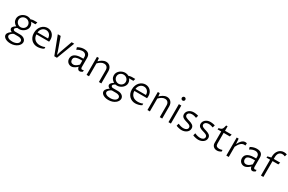

<svg xmlns="http://www.w3.org/2000/svg" viewBox="216 -2648 7168 4775"><g transform="rotate(30 3800.0 -260.5)"><path d="M221.7 21Q207 27.3 190.2 37.8Q173.3 48.3 159.2 62Q145 75.7 135.7 91.3Q126.5 106.9 126.5 123.5Q126.5 140.6 137 156Q147.5 171.4 167.2 182.9Q187 194.3 215.6 200.9Q244.1 207.5 280.3 207.5Q320.8 207.5 354.5 199Q388.2 190.4 412.1 175.5Q436 160.6 449.2 140.6Q462.4 120.6 462.4 97.7Q462.4 78.1 452.9 63.5Q443.4 48.8 427.5 39.6Q411.6 30.3 390.6 25.6Q369.6 21 346.2 21ZM156.7 9.8Q143.6 5.9 131.3 -1.5Q119.1 -8.8 110.1 -18.8Q101.1 -28.8 95.7 -40.8Q90.3 -52.7 90.3 -65.9Q90.3 -81.5 97.9 -95.9Q105.5 -110.4 117.9 -123.5Q130.4 -136.7 146.2 -148.4Q162.1 -160.2 178.2 -170.4Q132.3 -195.3 104.7 -237.1Q77.1 -278.8 77.1 -332Q77.1 -378.4 97.7 -414.8Q118.2 -451.2 149.9 -476.1Q181.6 -501 219.7 -514.2Q257.8 -527.3 292.5 -527.3Q307.1 -527.3 322.3 -525.1Q337.4 -522.9 351.6 -519Q365.7 -515.1 378.2 -509.8Q390.6 -504.4 399.9 -498.5Q408.2 -502.9 420.7 -506.6Q433.1 -510.3 446 -512.7Q459 -515.1 471.4 -516.4Q483.9 -517.6 492.2 -517.6H585.9L567.9 -453.6H440.9Q450.2 -445.8 458.5 -433.6Q466.8 -421.4 473.4 -406Q480 -390.6 483.9 -373.3Q487.8 -356 487.8 -337.9Q487.8 -297.4 468.8 -262.5Q449.7 -227.5 419.4 -201.7Q389.2 -175.8 351.6 -160.9Q314 -146 276.4 -146Q265.1 -146 252.7 -147.2Q240.2 -148.4 226.1 -150.4Q215.8 -144.5 204.8 -137.5Q193.8 -130.4 184.8 -122.6Q175.8 -114.7 169.9 -105.7Q164.1 -96.7 164.1 -86.9Q164.1 -79.1 168 -71.3Q171.9 -63.5 179 -57.1Q186 -50.8 196.5 -46.9Q207 -43 220.2 -43H365.7Q402.8 -43 433.6 -33Q464.4 -22.9 486.1 -5.9Q507.8 11.2 519.8 34.7Q531.7 58.1 531.7 84.5Q531.7 117.7 512.7 151.1Q493.7 184.6 458.7 211.4Q423.8 238.3 374.5 254.9Q325.2 271.5 264.2 271.5Q218.8 271.5 180.2 261.7Q141.6 252 113.5 234.6Q85.4 217.3 69.6 193.8Q53.7 170.4 53.7 142.6Q53.7 118.7 64.7 98.1Q75.7 77.6 91.6 60.8Q107.4 43.9 125.2 31Q143.1 18.1 156.7 9.8ZM146.5 -339.8Q146.5 -312 157.2 -287.8Q168 -263.7 186.3 -245.6Q204.6 -227.5 229.5 -217Q254.4 -206.5 282.7 -206.5Q309.1 -206.5 333.7 -215.8Q358.4 -225.1 377.2 -242.2Q396 -259.3 407.2 -283Q418.5 -306.6 418.5 -335.4Q418.5 -363.3 407.7 -387.2Q397 -411.1 378.7 -428.7Q360.4 -446.3 335.4 -456.5Q310.5 -466.8 282.2 -466.8Q255.4 -466.8 231 -457.8Q206.5 -448.7 187.7 -432.1Q168.9 -415.5 157.7 -392.1Q146.5 -368.7 146.5 -339.8Z M1064 -39.1Q1047.9 -27.8 1026.1 -19Q1004.4 -10.3 980.2 -3.7Q956.1 2.9 931.2 6.3Q906.2 9.8 884.3 9.8Q837.9 9.8 794.2 -6.6Q750.5 -22.9 716.6 -55.7Q682.6 -88.4 662.1 -137.2Q641.6 -186 641.6 -251.5Q641.6 -315.9 661.6 -367.2Q681.6 -418.5 715.1 -453.9Q748.5 -489.3 791.5 -508.3Q834.5 -527.3 879.9 -527.3Q920.9 -527.3 957.8 -512.2Q994.6 -497.1 1022.5 -469Q1050.3 -440.9 1066.7 -400.6Q1083 -360.4 1083 -310.1Q1083 -299.8 1082 -283Q1081.1 -266.1 1078.6 -249H714.8Q714.8 -207 729 -171.9Q743.2 -136.7 769.5 -110.8Q795.9 -85 834 -70.6Q872.1 -56.2 919.9 -56.2Q932.1 -56.2 949.5 -57.4Q966.8 -58.6 986.3 -62Q1005.9 -65.4 1026.1 -71.3Q1046.4 -77.1 1064 -86.4ZM1014.6 -304.7Q1014.6 -344.2 1002.4 -373.8Q990.2 -403.3 970.2 -423.3Q950.2 -443.4 924.3 -453.4Q898.4 -463.4 870.6 -463.4Q836.9 -463.4 808.6 -449.7Q780.3 -436 759.8 -413.6Q739.3 -391.1 727.5 -362.5Q715.8 -334 714.8 -304.7Z M1173.3 -517.6H1255.9L1386.2 -151.9L1408.7 -71.8H1418.5L1439.9 -151.9L1570.3 -517.6H1644.5L1447.3 0H1371.1Z M2026.9 -77.6Q2016.1 -67.4 1999.5 -52.5Q1982.9 -37.6 1961.2 -23.7Q1939.5 -9.8 1913.8 0Q1888.2 9.8 1859.9 9.8Q1834 9.8 1808.6 0Q1783.2 -9.8 1762.9 -28.3Q1742.7 -46.9 1730.2 -74.5Q1717.8 -102.1 1717.8 -137.7Q1717.8 -168.9 1729.7 -199.7Q1741.7 -230.5 1771 -254.6Q1800.3 -278.8 1850.1 -293.7Q1899.9 -308.6 1976.1 -308.6H2028.8V-360.8Q2028.8 -384.3 2020.8 -403.1Q2012.7 -421.9 1997.8 -435.3Q1982.9 -448.7 1962.4 -456.1Q1941.9 -463.4 1917 -463.4Q1899.4 -463.4 1879.2 -459.7Q1858.9 -456.1 1839.1 -449.5Q1819.3 -442.9 1801.3 -433.8Q1783.2 -424.8 1770 -414.1L1761.2 -418.9L1745.6 -476.1Q1773.4 -492.2 1799.1 -502.2Q1824.7 -512.2 1847.9 -517.8Q1871.1 -523.4 1891.1 -525.4Q1911.1 -527.3 1928.2 -527.3Q1974.1 -527.3 2006.6 -516.1Q2039.1 -504.9 2059.6 -484.4Q2080.1 -463.9 2089.4 -435.1Q2098.6 -406.2 2098.6 -371.1V-110.4Q2098.6 -105 2099.6 -95.9Q2100.6 -86.9 2104.2 -78.1Q2107.9 -69.3 2115 -62.7Q2122.1 -56.2 2134.3 -56.2Q2142.1 -56.2 2154.8 -59.1Q2167.5 -62 2179.7 -67.4V-22.5Q2158.7 -8.3 2140.1 0.7Q2121.6 9.8 2101.1 9.8Q2081.5 9.8 2068.1 1.2Q2054.7 -7.3 2045.9 -20.3Q2037.1 -33.2 2032.7 -48.6Q2028.3 -64 2026.9 -77.6ZM2028.8 -252.9H1985.4Q1923.8 -252.9 1885.7 -244.1Q1847.7 -235.4 1826.7 -220.9Q1805.7 -206.5 1798.3 -188.2Q1791 -169.9 1791 -150.4Q1791 -129.4 1797.1 -112.1Q1803.2 -94.7 1814.9 -82.3Q1826.7 -69.8 1843.5 -63Q1860.4 -56.2 1881.8 -56.2Q1896.5 -56.2 1912.6 -60.3Q1928.7 -64.5 1946.5 -74Q1964.4 -83.5 1984.9 -99.6Q2005.4 -115.7 2028.8 -139.6Z M2297.9 -517.6H2353.5L2363.8 -425.8Q2380.9 -443.4 2402.3 -461.4Q2423.8 -479.5 2448.7 -494.1Q2473.6 -508.8 2502 -518.1Q2530.3 -527.3 2561 -527.3Q2596.2 -527.3 2625.7 -514.6Q2655.3 -502 2676.8 -478.5Q2698.2 -455.1 2710.2 -421.6Q2722.2 -388.2 2722.2 -346.7V0H2652.3V-336.4Q2652.3 -367.2 2644 -390.6Q2635.7 -414.1 2620.8 -429.7Q2606 -445.3 2585 -453.4Q2564 -461.4 2539.1 -461.4Q2495.6 -461.4 2453.1 -437.3Q2410.6 -413.1 2367.7 -370.1V0H2297.9Z M3033.7 21Q3019 27.3 3002.2 37.8Q2985.4 48.3 2971.2 62Q2957 75.7 2947.8 91.3Q2938.5 106.9 2938.5 123.5Q2938.5 140.6 2949 156Q2959.5 171.4 2979.2 182.9Q2999 194.3 3027.6 200.9Q3056.2 207.5 3092.3 207.5Q3132.8 207.5 3166.5 199Q3200.2 190.4 3224.1 175.5Q3248 160.6 3261.2 140.6Q3274.4 120.6 3274.4 97.7Q3274.4 78.1 3264.9 63.5Q3255.4 48.8 3239.5 39.6Q3223.6 30.3 3202.6 25.6Q3181.6 21 3158.2 21ZM2968.8 9.8Q2955.6 5.9 2943.4 -1.5Q2931.2 -8.8 2922.1 -18.8Q2913.1 -28.8 2907.7 -40.8Q2902.3 -52.7 2902.3 -65.9Q2902.3 -81.5 2909.9 -95.9Q2917.5 -110.4 2929.9 -123.5Q2942.4 -136.7 2958.3 -148.4Q2974.1 -160.2 2990.2 -170.4Q2944.3 -195.3 2916.7 -237.1Q2889.2 -278.8 2889.2 -332Q2889.2 -378.4 2909.7 -414.8Q2930.2 -451.2 2961.9 -476.1Q2993.7 -501 3031.7 -514.2Q3069.8 -527.3 3104.5 -527.3Q3119.1 -527.3 3134.3 -525.1Q3149.4 -522.9 3163.6 -519Q3177.7 -515.1 3190.2 -509.8Q3202.6 -504.4 3211.9 -498.5Q3220.2 -502.9 3232.7 -506.6Q3245.1 -510.3 3258.1 -512.7Q3271 -515.1 3283.4 -516.4Q3295.9 -517.6 3304.2 -517.6H3397.9L3379.9 -453.6H3252.9Q3262.2 -445.8 3270.5 -433.6Q3278.8 -421.4 3285.4 -406Q3292 -390.6 3295.9 -373.3Q3299.8 -356 3299.8 -337.9Q3299.8 -297.4 3280.8 -262.5Q3261.7 -227.5 3231.4 -201.7Q3201.2 -175.8 3163.6 -160.9Q3126 -146 3088.4 -146Q3077.1 -146 3064.7 -147.2Q3052.2 -148.4 3038.1 -150.4Q3027.8 -144.5 3016.8 -137.5Q3005.9 -130.4 2996.8 -122.6Q2987.8 -114.7 2981.9 -105.7Q2976.1 -96.7 2976.1 -86.9Q2976.1 -79.1 2980 -71.3Q2983.9 -63.5 2991 -57.1Q2998 -50.8 3008.5 -46.9Q3019 -43 3032.2 -43H3177.7Q3214.8 -43 3245.6 -33Q3276.4 -22.9 3298.1 -5.9Q3319.8 11.2 3331.8 34.7Q3343.8 58.1 3343.8 84.5Q3343.8 117.7 3324.7 151.1Q3305.7 184.6 3270.8 211.4Q3235.8 238.3 3186.5 254.9Q3137.2 271.5 3076.2 271.5Q3030.8 271.5 2992.2 261.7Q2953.6 252 2925.5 234.6Q2897.5 217.3 2881.6 193.8Q2865.7 170.4 2865.7 142.6Q2865.7 118.7 2876.7 98.1Q2887.7 77.6 2903.6 60.8Q2919.4 43.9 2937.3 31Q2955.1 18.1 2968.8 9.8ZM2958.5 -339.8Q2958.5 -312 2969.2 -287.8Q2980 -263.7 2998.3 -245.6Q3016.6 -227.5 3041.5 -217Q3066.4 -206.5 3094.7 -206.5Q3121.1 -206.5 3145.8 -215.8Q3170.4 -225.1 3189.2 -242.2Q3208 -259.3 3219.2 -283Q3230.5 -306.6 3230.5 -335.4Q3230.5 -363.3 3219.7 -387.2Q3209 -411.1 3190.7 -428.7Q3172.4 -446.3 3147.5 -456.5Q3122.6 -466.8 3094.2 -466.8Q3067.4 -466.8 3043 -457.8Q3018.6 -448.7 2999.8 -432.1Q2981 -415.5 2969.7 -392.1Q2958.5 -368.7 2958.5 -339.8Z M3876 -39.1Q3859.9 -27.8 3838.1 -19Q3816.4 -10.3 3792.2 -3.7Q3768.1 2.9 3743.2 6.3Q3718.3 9.8 3696.3 9.8Q3649.9 9.8 3606.2 -6.6Q3562.5 -22.9 3528.6 -55.7Q3494.6 -88.4 3474.1 -137.2Q3453.6 -186 3453.6 -251.5Q3453.6 -315.9 3473.6 -367.2Q3493.7 -418.5 3527.1 -453.9Q3560.5 -489.3 3603.5 -508.3Q3646.5 -527.3 3691.9 -527.3Q3732.9 -527.3 3769.8 -512.2Q3806.6 -497.1 3834.5 -469Q3862.3 -440.9 3878.7 -400.6Q3895 -360.4 3895 -310.1Q3895 -299.8 3894 -283Q3893.1 -266.1 3890.6 -249H3526.9Q3526.9 -207 3541 -171.9Q3555.2 -136.7 3581.5 -110.8Q3607.9 -85 3646 -70.6Q3684.1 -56.2 3731.9 -56.2Q3744.1 -56.2 3761.5 -57.4Q3778.8 -58.6 3798.3 -62Q3817.9 -65.4 3838.1 -71.3Q3858.4 -77.1 3876 -86.4ZM3826.7 -304.7Q3826.7 -344.2 3814.5 -373.8Q3802.2 -403.3 3782.2 -423.3Q3762.2 -443.4 3736.3 -453.4Q3710.4 -463.4 3682.6 -463.4Q3648.9 -463.4 3620.6 -449.7Q3592.3 -436 3571.8 -413.6Q3551.3 -391.1 3539.6 -362.5Q3527.8 -334 3526.9 -304.7Z M4045.9 -517.6H4101.6L4111.8 -425.8Q4128.9 -443.4 4150.4 -461.4Q4171.9 -479.5 4196.8 -494.1Q4221.7 -508.8 4250 -518.1Q4278.3 -527.3 4309.1 -527.3Q4344.2 -527.3 4373.8 -514.6Q4403.3 -502 4424.8 -478.5Q4446.3 -455.1 4458.3 -421.6Q4470.2 -388.2 4470.2 -346.7V0H4400.4V-336.4Q4400.4 -367.2 4392.1 -390.6Q4383.8 -414.1 4368.9 -429.7Q4354 -445.3 4333 -453.4Q4312 -461.4 4287.1 -461.4Q4243.7 -461.4 4201.2 -437.3Q4158.7 -413.1 4115.7 -370.1V0H4045.9Z M4649.9 -517.6H4719.7V0H4649.9ZM4633.8 -690.9Q4633.8 -701.7 4637.7 -710.9Q4641.6 -720.2 4648.7 -727.1Q4655.8 -733.9 4665 -738Q4674.3 -742.2 4684.6 -742.2Q4695.3 -742.2 4704.6 -738Q4713.9 -733.9 4720.7 -727.1Q4727.5 -720.2 4731.7 -710.9Q4735.8 -701.7 4735.8 -690.9Q4735.8 -680.2 4731.7 -670.9Q4727.5 -661.6 4720.7 -654.8Q4713.9 -647.9 4704.6 -644Q4695.3 -640.1 4684.6 -640.1Q4674.3 -640.1 4665 -644Q4655.8 -647.9 4648.7 -654.8Q4641.6 -661.6 4637.7 -670.9Q4633.8 -680.2 4633.8 -690.9Z M4886.2 -86.4 4895 -92.3Q4913.6 -82 4933.6 -75Q4953.6 -67.9 4973.1 -63.2Q4992.7 -58.6 5011 -56.4Q5029.3 -54.2 5044.4 -54.2Q5069.8 -54.2 5091.3 -60.1Q5112.8 -65.9 5128.4 -76.9Q5144 -87.9 5152.8 -103.5Q5161.6 -119.1 5161.6 -138.2Q5161.6 -161.1 5149.7 -176.3Q5137.7 -191.4 5118.2 -201.9Q5098.6 -212.4 5073.5 -220Q5048.3 -227.5 5022.2 -235.4Q4996.1 -243.2 4970.9 -252.9Q4945.8 -262.7 4926.3 -277.3Q4906.7 -292 4894.8 -313.2Q4882.8 -334.5 4882.8 -365.7Q4882.8 -398.9 4897 -428.2Q4911.1 -457.5 4936.8 -479.5Q4962.4 -501.5 4997.6 -514.4Q5032.7 -527.3 5075.2 -527.3Q5087.4 -527.3 5103.3 -526.1Q5119.1 -524.9 5136.7 -522.5Q5154.3 -520 5173.1 -516.1Q5191.9 -512.2 5209.5 -506.3L5191.9 -442.4L5183.1 -436.5Q5170.4 -442.4 5154.8 -447.5Q5139.2 -452.6 5123 -456.1Q5106.9 -459.5 5090.8 -461.4Q5074.7 -463.4 5061 -463.4Q5036.1 -463.4 5015.4 -457.3Q4994.6 -451.2 4979.7 -440.2Q4964.8 -429.2 4956.3 -414.1Q4947.8 -398.9 4947.8 -380.9Q4947.8 -358.9 4959.7 -344Q4971.7 -329.1 4991.5 -318.6Q5011.2 -308.1 5036.4 -300.3Q5061.5 -292.5 5087.9 -284.4Q5114.3 -276.4 5139.4 -266.1Q5164.6 -255.9 5184.3 -240.7Q5204.1 -225.6 5216.1 -203.9Q5228 -182.1 5228 -150.9Q5228 -114.3 5211.7 -84.5Q5195.3 -54.7 5167.7 -33.9Q5140.1 -13.2 5104 -1.7Q5067.9 9.8 5028.8 9.8Q4994.6 9.8 4952.4 1Q4910.2 -7.8 4870.1 -24.4Z M5364.3 -86.4 5373 -92.3Q5391.6 -82 5411.6 -75Q5431.6 -67.9 5451.2 -63.2Q5470.7 -58.6 5489 -56.4Q5507.3 -54.2 5522.5 -54.2Q5547.9 -54.2 5569.3 -60.1Q5590.8 -65.9 5606.4 -76.9Q5622.1 -87.9 5630.9 -103.5Q5639.6 -119.1 5639.6 -138.2Q5639.6 -161.1 5627.7 -176.3Q5615.7 -191.4 5596.2 -201.9Q5576.7 -212.4 5551.5 -220Q5526.4 -227.5 5500.2 -235.4Q5474.1 -243.2 5449 -252.9Q5423.8 -262.7 5404.3 -277.3Q5384.8 -292 5372.8 -313.2Q5360.8 -334.5 5360.8 -365.7Q5360.8 -398.9 5375 -428.2Q5389.2 -457.5 5414.8 -479.5Q5440.4 -501.5 5475.6 -514.4Q5510.7 -527.3 5553.2 -527.3Q5565.4 -527.3 5581.3 -526.1Q5597.2 -524.9 5614.7 -522.5Q5632.3 -520 5651.1 -516.1Q5669.9 -512.2 5687.5 -506.3L5669.9 -442.4L5661.1 -436.5Q5648.4 -442.4 5632.8 -447.5Q5617.2 -452.6 5601.1 -456.1Q5585 -459.5 5568.8 -461.4Q5552.7 -463.4 5539.1 -463.4Q5514.2 -463.4 5493.4 -457.3Q5472.7 -451.2 5457.8 -440.2Q5442.9 -429.2 5434.3 -414.1Q5425.8 -398.9 5425.8 -380.9Q5425.8 -358.9 5437.7 -344Q5449.7 -329.1 5469.5 -318.6Q5489.3 -308.1 5514.4 -300.3Q5539.6 -292.5 5565.9 -284.4Q5592.3 -276.4 5617.4 -266.1Q5642.6 -255.9 5662.4 -240.7Q5682.1 -225.6 5694.1 -203.9Q5706.1 -182.1 5706.1 -150.9Q5706.1 -114.3 5689.7 -84.5Q5673.3 -54.7 5645.8 -33.9Q5618.2 -13.2 5582 -1.7Q5545.9 9.8 5506.8 9.8Q5472.7 9.8 5430.4 1Q5388.2 -7.8 5348.1 -24.4Z M5901.9 -455.6H5796.4L5802.7 -493.2Q5839.8 -500.5 5861.6 -510.3Q5883.3 -520 5896.2 -536.9Q5909.2 -553.7 5917 -579.8Q5924.8 -606 5934.6 -646H5975.1V-517.6H6166L6148.4 -455.6H5971.7V-149.4Q5971.7 -98.1 5997.3 -77.1Q6022.9 -56.2 6068.4 -56.2Q6089.4 -56.2 6114 -60.3Q6138.7 -64.5 6159.7 -72.8V-25.4Q6130.9 -8.3 6102.1 0.7Q6073.2 9.8 6043.5 9.8Q6013.7 9.8 5987.8 0.5Q5961.9 -8.8 5942.9 -26.4Q5923.8 -43.9 5912.8 -68.8Q5901.9 -93.8 5901.9 -124.5Z M6311 -517.6H6366.7L6377 -367.2Q6394.5 -402.3 6413.6 -431.6Q6432.6 -460.9 6454.3 -482.2Q6476.1 -503.4 6501.2 -515.4Q6526.4 -527.3 6556.6 -527.3Q6569.8 -527.3 6580.3 -524.7Q6590.8 -522 6603.5 -515.1L6596.2 -451.7Q6589.8 -454.1 6579.1 -455.1Q6568.4 -456.1 6559.6 -456.1Q6536.6 -456.1 6514.4 -447.8Q6492.2 -439.5 6470 -420.4Q6447.8 -401.4 6425.5 -370.4Q6403.3 -339.4 6380.9 -293.9V0H6311Z M6988.3 -77.6Q6977.5 -67.4 6960.9 -52.5Q6944.3 -37.6 6922.6 -23.7Q6900.9 -9.8 6875.2 0Q6849.6 9.8 6821.3 9.8Q6795.4 9.8 6770 0Q6744.6 -9.8 6724.4 -28.3Q6704.1 -46.9 6691.7 -74.5Q6679.2 -102.1 6679.2 -137.7Q6679.2 -168.9 6691.2 -199.7Q6703.1 -230.5 6732.4 -254.6Q6761.7 -278.8 6811.5 -293.7Q6861.3 -308.6 6937.5 -308.6H6990.2V-360.8Q6990.2 -384.3 6982.2 -403.1Q6974.1 -421.9 6959.2 -435.3Q6944.3 -448.7 6923.8 -456.1Q6903.3 -463.4 6878.4 -463.4Q6860.8 -463.4 6840.6 -459.7Q6820.3 -456.1 6800.5 -449.5Q6780.8 -442.9 6762.7 -433.8Q6744.6 -424.8 6731.4 -414.1L6722.7 -418.9L6707 -476.1Q6734.9 -492.2 6760.5 -502.2Q6786.1 -512.2 6809.3 -517.8Q6832.5 -523.4 6852.5 -525.4Q6872.6 -527.3 6889.6 -527.3Q6935.5 -527.3 6968 -516.1Q7000.5 -504.9 7021 -484.4Q7041.5 -463.9 7050.8 -435.1Q7060.1 -406.2 7060.1 -371.1V-110.4Q7060.1 -105 7061 -95.9Q7062 -86.9 7065.7 -78.1Q7069.3 -69.3 7076.4 -62.7Q7083.5 -56.2 7095.7 -56.2Q7103.5 -56.2 7116.2 -59.1Q7128.9 -62 7141.1 -67.4V-22.5Q7120.1 -8.3 7101.6 0.7Q7083 9.8 7062.5 9.8Q7043 9.8 7029.5 1.2Q7016.1 -7.3 7007.3 -20.3Q6998.5 -33.2 6994.1 -48.6Q6989.7 -64 6988.3 -77.6ZM6990.2 -252.9H6946.8Q6885.3 -252.9 6847.2 -244.1Q6809.1 -235.4 6788.1 -220.9Q6767.1 -206.5 6759.8 -188.2Q6752.4 -169.9 6752.4 -150.4Q6752.4 -129.4 6758.5 -112.1Q6764.6 -94.7 6776.4 -82.3Q6788.1 -69.8 6804.9 -63Q6821.8 -56.2 6843.3 -56.2Q6857.9 -56.2 6874 -60.3Q6890.1 -64.5 6908 -74Q6925.8 -83.5 6946.3 -99.6Q6966.8 -115.7 6990.2 -139.6Z M7305.7 -455.6H7200.2L7206.5 -493.2L7305.2 -517.6V-545.9Q7305.2 -595.2 7319.3 -639.9Q7333.5 -684.6 7360.4 -718.3Q7387.2 -752 7426.5 -772Q7465.8 -792 7515.6 -792Q7537.6 -792 7558.6 -788.1Q7579.6 -784.2 7599.6 -776.9L7583 -716.3L7573.2 -711.4Q7557.6 -719.7 7540.5 -723.9Q7523.4 -728 7504.4 -728Q7470.2 -728 7445.8 -715.3Q7421.4 -702.6 7405.8 -681.2Q7390.1 -659.7 7382.8 -631.1Q7375.5 -602.5 7375.5 -571.3V-517.6H7559.1L7541.5 -455.6H7375.5V0H7305.7Z"/></g></svg>

Font: Proza Libre
Style: Light
Weight: 300
Designer: Jasper de Waard
Foundry: Jasper de Waard
Version: Version 1.000; ttfautohint (v1.4.1.8-43bc)